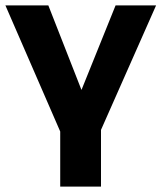

<svg xmlns="http://www.w3.org/2000/svg" viewBox="-28 -511 598 711"><path d="M195 180V-24L-8 -491H151L289 -139H258L400 -491H550L346 -30V180Z"/></svg>

Font: Nunito Sans 12pt ExtraBold
Style: Regular
Weight: 800
Designer: Vernon Adams
Foundry: Vernon Adams
Version: Version 3.101;gftools[0.9.27]